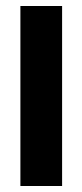

<svg xmlns="http://www.w3.org/2000/svg" viewBox="-20 -620 275 640"><path d="M48 0V-600H187V0Z"/></svg>

Font: Big Shoulders Thin ExtraBold
Style: Regular
Weight: 800
Version: Version 2.002